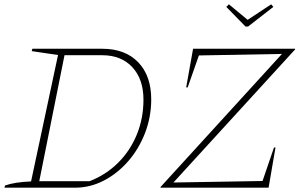

<svg xmlns="http://www.w3.org/2000/svg" viewBox="-20 -870 1389 890"><path d="M454 -644Q560 -644 620.5 -581.5Q681 -519 681 -409Q681 -328 652.5 -254Q624 -180 574.5 -123Q525 -66 461.5 -33Q398 0 328 0H1L3 -10Q48 -26 124 -29L249 -615L127 -633L130 -644ZM395 -30Q472 -60 528 -116Q584 -172 614.5 -247Q645 -322 645 -408Q645 -503 593.5 -558.5Q542 -614 454 -614H279L162 -30ZM1348 -641 784 -24 1197 -31 1250 -186H1257L1225 0H724V-3L1287 -620L902 -613L850 -465H843L875 -644H1348ZM1118 -747 1029 -838 1041 -850 1128 -778 1237 -850 1247 -838 1130 -747Z"/></svg>

Font: Piazzolla Thin
Style: Italic
Weight: 100
Italic angle: -11.3°
Designer: Juan Pablo del Peral
Foundry: Huerta Tipografica
Version: Version 1.330